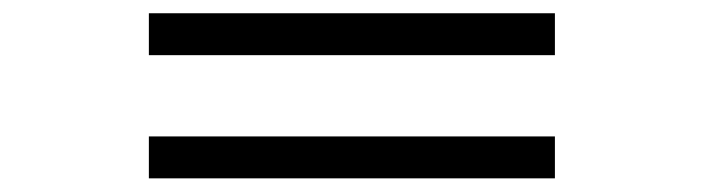

<svg xmlns="http://www.w3.org/2000/svg" viewBox="-20 -442 1041 284"><path d="M200.2 -360.4V-422.4H800.8V-360.4ZM200.2 -178.2V-240.2H800.8V-178.2Z"/></svg>

Font: Nuosu SIL
Style: Regular
Weight: 400
Designer: Peter Constable, Alex Kotlar, Peter Martin
Foundry: SIL International
Version: Version 2.300